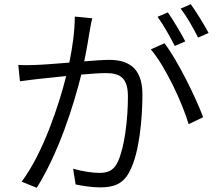

<svg xmlns="http://www.w3.org/2000/svg" viewBox="-20 -863 1040 914"><path d="M763 -657 698 -628C768 -546 848 -373 878 -272L947 -305C913 -397 825 -577 763 -657ZM779 -804 730 -783C758 -745 792 -684 812 -644L862 -666C841 -707 804 -768 779 -804ZM888 -843 840 -822C869 -785 901 -728 923 -684L973 -706C953 -744 915 -806 888 -843ZM67 -554 75 -476C100 -480 139 -484 161 -487L295 -501C262 -368 186 -135 83 2L155 31C262 -141 331 -364 367 -508C413 -512 456 -515 482 -515C546 -515 589 -498 589 -404C589 -294 573 -162 541 -93C520 -47 488 -40 451 -40C423 -40 371 -47 328 -60L340 15C371 22 419 29 457 29C520 29 569 14 600 -53C642 -135 658 -294 658 -413C658 -546 585 -578 499 -578C474 -578 431 -575 381 -571C393 -628 403 -692 408 -721C411 -739 415 -759 419 -776L336 -784C336 -716 325 -637 310 -565C247 -560 187 -555 153 -554C122 -553 98 -552 67 -554Z"/></svg>

Font: Noto Sans JP DemiLight
Style: Regular
Weight: 350
Designer: Ryoko NISHIZUKA 西塚涼子 (kana, bopomofo & ideographs); Paul D. Hunt (Latin, Greek & Cyrillic); Sandoll Communications 산돌커뮤니
Foundry: Adobe
Version: Version 2.004;hotconv 1.0.118;makeotfexe 2.5.65603